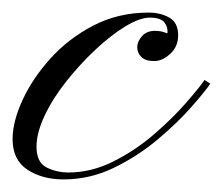

<svg xmlns="http://www.w3.org/2000/svg" viewBox="-52 -285 354 305"><path d="M193 -188Q179 -188 172.5 -194.5Q166 -201 166 -210Q166 -219 173.5 -227.5Q181 -236 194 -236Q202 -236 208 -234Q214 -232 214 -232Q215 -242 209 -249.5Q203 -257 186 -257Q170 -257 147 -243Q124 -229 99.5 -206Q75 -183 53.5 -156Q32 -129 19 -101.5Q6 -74 6 -52Q6 -27 22 -19Q38 -11 57 -11Q93 -11 128 -28.5Q163 -46 192.5 -71.5Q222 -97 243 -121Q264 -145 273 -158L282 -152Q274 -140 252 -115Q230 -90 198.5 -63.5Q167 -37 129 -18.5Q91 0 49 0Q15 0 -8.5 -15.5Q-32 -31 -32 -64Q-32 -92 -16 -126.5Q0 -161 28.5 -192.5Q57 -224 96.5 -244.5Q136 -265 184 -265Q203 -265 217 -257Q231 -249 231 -229Q231 -211 218.5 -199.5Q206 -188 193 -188Z"/></svg>

Font: Kapakana
Style: Regular
Weight: 400
Designer: Kousuke Nagai
Version: Version 1.002